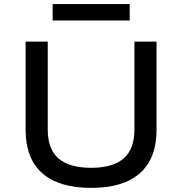

<svg xmlns="http://www.w3.org/2000/svg" viewBox="-20 -908 890 937"><path d="M425 9Q268 9 186.5 -62.5Q105 -134 105 -275V-705H213V-276Q213 -179 266.5 -134Q320 -89 425 -89Q530 -89 583 -134.5Q636 -180 636 -276V-705H744V-275Q744 -135 663 -63Q582 9 425 9ZM237 -808V-888H613V-808Z"/></svg>

Font: Nunito Sans 7pt SemiExpanded Medium
Style: Regular
Weight: 500
Width: 6
Designer: Vernon Adams
Foundry: Vernon Adams
Version: Version 3.101;gftools[0.9.27]